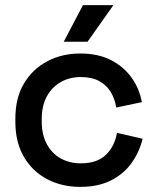

<svg xmlns="http://www.w3.org/2000/svg" viewBox="-20 -716 608 750"><path d="M40 -240V-253Q40 -333 73.5 -389.5Q107 -446 164.5 -476.5Q222 -507 293 -507Q364 -507 414 -481Q464 -455 494.5 -412Q525 -369 534 -317L434 -296Q429 -329 413 -356Q397 -383 368 -399Q339 -415 295 -415Q252 -415 217.5 -395.5Q183 -376 163 -339.5Q143 -303 143 -251V-242Q143 -190 163 -153Q183 -116 217.5 -97Q252 -78 295 -78Q360 -78 394 -111.5Q428 -145 437 -197L537 -174Q525 -123 494.5 -80Q464 -37 414 -11.5Q364 14 293 14Q222 14 164.5 -16Q107 -46 73.5 -103Q40 -160 40 -240ZM229 -553 304 -696H423L322 -553Z"/></svg>

Font: Space Grotesk Frontify Medium
Style: Regular
Weight: 500
Designer: Florian Karsten
Version: Version 2.000